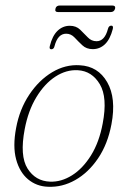

<svg xmlns="http://www.w3.org/2000/svg" viewBox="-20 -688 474 715"><path d="M277 -445Q345 -441.5 379.2 -382Q413.5 -322.5 395 -225Q381 -151 345 -98Q309 -45 260.2 -17.5Q211.5 10 158.5 7.5Q116 6 84.5 -20.2Q53 -46.5 40 -94.8Q27 -143 40 -211.5Q53 -281.5 89 -335.5Q125 -389.5 174.2 -419Q223.5 -448.5 277 -445ZM166.5 -11.5Q208 -10 248 -35Q288 -60 318.8 -109.2Q349.5 -158.5 362.5 -228.5Q381 -325 351.8 -374.2Q322.5 -423.5 270 -426.5Q227 -429 186.5 -402.8Q146 -376.5 115.5 -326.2Q85 -276 72 -207Q53 -107.5 82.5 -60.5Q112 -13.5 166.5 -11.5ZM325.5 -505Q302 -505 286.8 -519.2Q271.5 -533.5 258 -548Q244.5 -562.5 226.5 -562.5Q195 -562.5 183 -516Q180.5 -504.5 171 -504.5Q162.5 -504.5 165.5 -516.5Q175 -555 194.5 -573.5Q214 -592 240 -592Q263.5 -592 278.5 -577.5Q293.5 -563 307 -548.8Q320.5 -534.5 339.5 -534.5Q370 -534.5 382 -580.5Q385 -592.5 394.5 -592.5Q403 -592.5 400 -580Q390 -541.5 370.8 -523.2Q351.5 -505 325.5 -505ZM186.5 -655.5Q189 -667.5 203 -667.5H397.5Q411.5 -667.5 408.5 -655.5Q405 -643 391.5 -643H197Q183 -643 186.5 -655.5Z"/></svg>

Font: Fraunces 72pt Soft Thin
Style: Italic
Weight: 100
Italic angle: -16°
Version: Version 1.000;[0bf87f6ff]